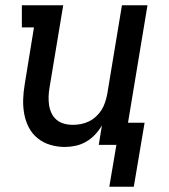

<svg xmlns="http://www.w3.org/2000/svg" viewBox="-20 -550 640 729"><path d="M488 159H395L422 0H355L367 -74Q356 -55 341 -39Q326 -23 307 -12Q288 -1 267 3.5Q246 8 226 8Q198 8 171 0Q144 -8 123 -25Q102 -42 89.5 -66Q77 -90 72 -117.5Q67 -145 68 -173.5Q69 -202 74 -231L109 -446H63V-530H220L168 -217Q165 -200 164.5 -183Q164 -166 166.5 -150Q169 -134 176 -119.5Q183 -105 195 -95Q207 -85 223 -80.5Q239 -76 256 -76Q272 -76 287.5 -79Q303 -82 317.5 -89Q332 -96 344.5 -107.5Q357 -119 365.5 -132.5Q374 -146 379 -161.5Q384 -177 387 -192L443 -530H540L466 -84H529Z"/></svg>

Font: Iosevka Slab Medium Extended
Style: Italic
Weight: 500
Width: 7
Italic angle: -9°
Monospace: yes
Designer: Belleve Invis
Foundry: Belleve Invis
Version: Version 11.1.0; ttfautohint (v1.8.3)